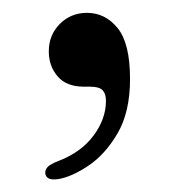

<svg xmlns="http://www.w3.org/2000/svg" viewBox="-20 -137 266 299"><path d="M111 -2Q83.5 -2 69.8 -18Q56 -34 56 -57Q56 -82.5 73.2 -99.8Q90.5 -117 115.5 -117Q144 -117 163.2 -93.2Q182.5 -69.5 182.5 -14Q182.5 37.5 163 70.8Q143.5 104 117 121.5Q90.5 139 70 142Q52 144.5 50.5 133Q50 127.5 54.2 123Q58.5 118.5 71.5 113.5Q106.5 100 125.8 74Q145 48 145 20Q145 9 139.8 3.5Q134.5 -2 120.5 -2Z"/></svg>

Font: Fraunces 9pt Light
Style: Regular
Weight: 300
Version: Version 1.000;[0bf87f6ff]